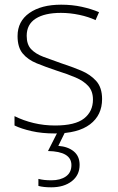

<svg xmlns="http://www.w3.org/2000/svg" viewBox="-20 -560 502 820"><path d="M416 -137Q416 -68 364.5 -29Q313 10 214 10Q159 10 115 0Q71 -10 42 -24V-64Q80 -45 124 -34.5Q168 -24 215 -24Q301 -24 339 -54Q377 -84 377 -135Q377 -170 357.5 -192Q338 -214 303 -229Q268 -244 223 -258Q175 -274 137 -289.5Q99 -305 77 -331.5Q55 -358 55 -406Q55 -469 105.5 -504.5Q156 -540 241 -540Q288 -540 329 -531Q370 -522 403 -508L388 -474Q359 -488 319 -496.5Q279 -505 240 -505Q171 -505 132.5 -480.5Q94 -456 94 -407Q94 -370 113 -350Q132 -330 165 -317.5Q198 -305 241 -290Q287 -275 326.5 -258.5Q366 -242 391 -214Q416 -186 416 -137ZM320 144Q320 188 286.5 214Q253 240 199 240Q165 240 144 234V204Q156 207 169 208.5Q182 210 200 210Q238 210 261.5 193.5Q285 177 285 145Q285 87 185 85L228 0H260L229 63Q270 66 295 86.5Q320 107 320 144Z"/></svg>

Font: Noto Sans Arabic UI XLt
Style: Regular
Weight: 200
Designer: Monotype Design Team, Nadine Chahine and Nizar Qandah
Foundry: Monotype Imaging Inc.
Version: Version 2.010; ttfautohint (v1.8.4.7-5d5b)